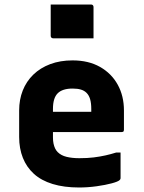

<svg xmlns="http://www.w3.org/2000/svg" viewBox="-20 -820 640 852"><path d="M302 -552Q373 -552 424 -523Q475 -494 502.5 -444Q530 -394 530 -330V-244Q530 -241 529 -238.5Q528 -236 525.5 -235Q523 -234 520 -234H300Q283 -234 265 -234Q247 -234 230 -234H185V-324H385Q385 -328 385 -330.5Q385 -333 385 -337Q385 -362 380 -379.5Q375 -397 364 -408Q354 -418 339 -422.5Q324 -427 302 -427Q257 -427 236 -406Q215 -385 215 -337V-210Q215 -195 217.5 -183Q220 -171 224.5 -161.5Q229 -152 236 -145Q251 -130 275.5 -124Q300 -118 332 -118Q368 -118 396 -121.5Q424 -125 448.5 -130.5Q473 -136 495 -143H515Q515 -115 515 -86.5Q515 -58 515 -29Q515 -27 514 -25Q513 -23 511 -21Q504 -14 476 -6.5Q448 1 409 6.5Q370 12 331 12Q264 12 213.5 -3.5Q163 -19 130.5 -48.5Q98 -78 81.5 -119.5Q65 -161 65 -212V-330Q65 -378 81 -418.5Q97 -459 128 -489Q159 -519 203 -535.5Q247 -552 302 -552ZM205 -800Q226 -800 248.5 -800Q271 -800 294.5 -800Q318 -800 340.5 -800Q363 -800 384 -800Q389 -800 392 -797Q395 -794 395 -789V-650Q374 -650 351.5 -650Q329 -650 305.5 -650Q282 -650 259.5 -650Q237 -650 216 -650Q211 -650 208 -653Q205 -656 205 -661Z"/></svg>

Font: Recursive ExtraBold
Style: Regular
Weight: 800
Version: Version 1.085